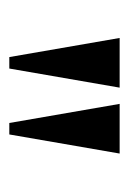

<svg xmlns="http://www.w3.org/2000/svg" viewBox="46 -816 271 402"><g transform="rotate(90 181.0 -615.5)"><path d="M100 -500H124L164 -731H60ZM238 -500H262L302 -731H198Z"/></g></svg>

Font: Sinistre Bold
Style: Regular
Weight: 900
Designer: Jules Durand
Foundry: Collletttivo
Version: Version 69.420;Glyphs 3.2 (3217)